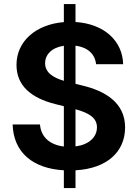

<svg xmlns="http://www.w3.org/2000/svg" viewBox="-20 -847 693 966"><path d="M301.3 99.1H359.9V9.8C517.6 1 609.4 -82.5 609.4 -206.1C609.4 -330.1 509.3 -389.6 393.1 -417L359.9 -425.3V-617.2C419.9 -609.4 458 -576.2 463.4 -523.9H599.6C596.7 -641.6 503.9 -727.1 359.9 -736.3V-826.7H301.3V-735.8C162.6 -724.6 63 -641.1 63 -520.5C63 -416 136.2 -354 258.8 -323.2L301.3 -312.5V-109.9C234.4 -117.7 186.5 -154.3 181.2 -220.7H43.5C47.9 -79.6 145.5 1 301.3 9.8ZM207 -528.8C207 -573.2 241.2 -607.9 301.3 -616.7V-440.4C250.5 -455.6 207 -480 207 -528.8ZM359.9 -110.4V-297.4C427.2 -278.8 467.8 -254.9 467.8 -206.5C467.8 -155.3 425.3 -118.7 359.9 -110.4Z"/></svg>

Font: Raveo SemiBold
Style: Regular
Weight: 600
Designer: Jakub Foglar, Rasmus Andersson (Inter)
Foundry: Jakubfoglar.com
Version: Version 1.100;Glyphs 3.2.3 (3260)